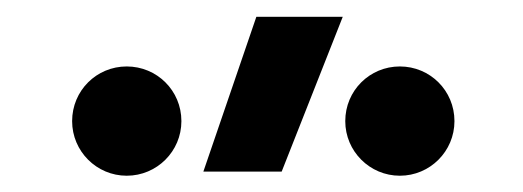

<svg xmlns="http://www.w3.org/2000/svg" viewBox="-20 -815 626 230"><path d="M223.6 -609.4H317.4L390.6 -794.9H287.1ZM131.8 -604.5C168 -604.5 197.3 -633.8 197.3 -669.9C197.3 -706.5 168 -735.4 131.8 -735.4C95.7 -735.4 66.4 -706.5 66.4 -669.9C66.4 -633.8 95.7 -604.5 131.8 -604.5ZM459 -604.5C495.1 -604.5 524.4 -633.8 524.4 -669.9C524.4 -706.5 495.1 -735.4 459 -735.4C422.9 -735.4 393.6 -706.5 393.6 -669.9C393.6 -633.8 422.9 -604.5 459 -604.5Z"/></svg>

Font: CaskaydiaCove Nerd Font
Style: Regular
Weight: 400
Designer: Aaron Bell
Foundry: Saja Typeworks
Version: Version 2111.1;Nerd Fonts 2.3.3